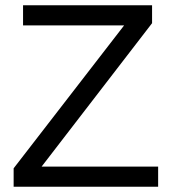

<svg xmlns="http://www.w3.org/2000/svg" viewBox="-20 -708 651 728"><path d="M579.6 -76.2V0H31.7V-69.8L450.7 -611.8H67.4V-688H556.6V-620.1L137.7 -76.2Z"/></svg>

Font: Arimo Nerd Font
Style: Regular
Weight: 400
Designer: Steve Matteson
Foundry: Monotype Imaging Inc.
Version: Version 1.33;Nerd Fonts 3.2.1